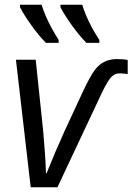

<svg xmlns="http://www.w3.org/2000/svg" viewBox="-20 -786 556 806"><path d="M516.1 -534.2V-475.1Q497.1 -478 480.5 -478Q463.9 -478.5 448.2 -463.9Q433.6 -449.2 410.2 -401.9L221.2 0H108.9L46.9 -535.2H129.9L161.1 -237.8Q169.4 -138.7 170.9 -107.9L172.9 -59.1H175.8Q210 -145.5 252 -237.8L329.1 -403.8Q359.4 -467.8 377.9 -492.2Q396.5 -516.6 419.9 -527.3Q443.4 -538.1 470.7 -538.1Q498 -538.1 516.1 -534.2ZM397 -606H342.8Q314 -634.8 281.7 -679.7Q249.5 -724.6 233.9 -755.9V-766.1H325.2Q346.7 -695.3 397 -618.2ZM226.1 -606H172.9Q144 -634.8 111.8 -679.7Q79.6 -724.6 64 -755.9V-766.1H154.8Q174.3 -700.7 226.1 -618.2Z"/></svg>

Font: OpenSans-Italic
Style: Italic
Weight: 400
Italic angle: -12°
Foundry: Ascender Corporation
Version: Version 1.10